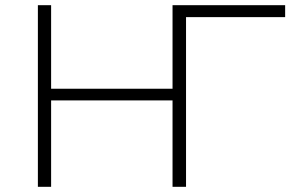

<svg xmlns="http://www.w3.org/2000/svg" viewBox="-20 -720 1129 740"><path d="M126 0H177V-333H645V0H697V-654H1079V-700H645V-378H177V-700H126Z"/></svg>

Font: Montserrat Light
Style: Regular
Weight: 300
Designer: Julieta Ulanovsky
Foundry: Julieta Ulanovsky
Version: Version 7.200